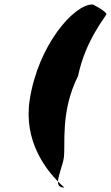

<svg xmlns="http://www.w3.org/2000/svg" viewBox="-20 -748 497 861"><path d="M113 -299C85 -114 188 13 240 66C241 39 260 -3 266 -39C275 -98 249 -246 330 -407C363 -568 455 -674 457 -684C459 -695 400 -728 394 -728C312 -728 151 -547 113 -299ZM240 66C239 83 247 93 268 93C270 93 257 84 240 66Z"/></svg>

Font: Ampere
Style: UltExtIta
Weight: 400
Version: Version 1